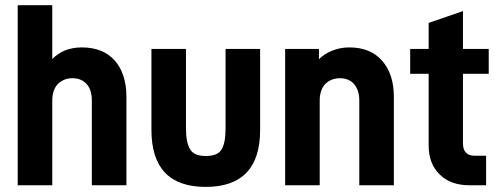

<svg xmlns="http://www.w3.org/2000/svg" viewBox="-20 -715 1945 746"><path d="M183.1 -694.8V-485.8Q203.1 -505.9 230 -518.1Q261.7 -530.8 297.9 -530.8Q379.9 -530.8 425.8 -480Q471.2 -427.7 471.2 -338.9V4.9H336.9V-324.2Q336.9 -366.7 315.9 -389.2Q295.4 -411.1 261.2 -411.1Q228.5 -411.1 205.1 -389.2Q183.1 -365.7 183.1 -324.2V4.9H48.8V-694.8Z M568.4 -524.9H702.6V-215.8Q702.6 -160.6 718.8 -134.8Q733.4 -108.9 779.3 -108.9Q826.2 -108.9 840.3 -133.8Q856.4 -158.2 856.4 -215.8V-524.9H990.7V-210Q990.7 -100.1 938.5 -44.9Q885.3 11.2 779.3 11.2Q568.4 11.2 568.4 -210Z M1219.2 -524.9V-484.9Q1239.7 -505.4 1268.1 -517.1Q1300.8 -530.8 1336.9 -530.8Q1419.4 -530.8 1464.8 -479Q1510.3 -426.8 1510.3 -338.9V4.9H1376V-324.2Q1376 -365.2 1355 -389.2Q1334.5 -411.1 1300.3 -411.1Q1267.6 -411.1 1244.1 -389.2Q1222.2 -365.7 1222.2 -324.2V4.9H1087.9V-524.9Z M1778.8 -158.2Q1778.8 -109.9 1824.7 -109.9H1868.7V4.9H1804.7Q1730.5 4.9 1688.5 -37.1Q1645.5 -78.6 1645.5 -149.9V-428.2H1573.7V-524.9H1645.5V-626L1778.8 -671.9V-524.9H1878.9V-428.2H1778.8Z"/></svg>

Font: D-DIN-PRO ExtraBold
Style: Bold
Weight: 800
Designer: Charles Nix
Foundry: CyberFei
Version: Version 1.000;hotconv 1.0.109;makeotfexe 2.5.65596